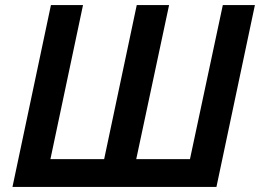

<svg xmlns="http://www.w3.org/2000/svg" viewBox="-20 -734 1021 754"><path d="M29 0H830L981 -714H855L726 -109H515L644 -714H517L389 -109H178L306 -714H180Z"/></svg>

Font: Noto Sans SemiBold
Style: Italic
Weight: 600
Italic angle: -12°
Designer: Monotype Design Team
Foundry: Monotype Imaging Inc.
Version: Version 2.013